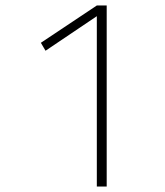

<svg xmlns="http://www.w3.org/2000/svg" viewBox="-20 -680 600 700"><path d="M333 0V-621L146 -495L129 -524L333 -660H369V0Z"/></svg>

Font: Cairo Play ExtraLight
Style: Regular
Weight: 250
Version: Version 3.119